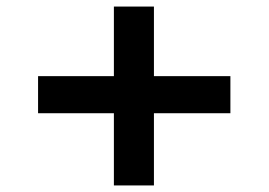

<svg xmlns="http://www.w3.org/2000/svg" viewBox="-20 -577 819 585"><path d="M96 -232V-345H682V-232ZM327 -12V-557H449V-12Z"/></svg>

Font: Lexend Mega Medium
Style: Regular
Weight: 500
Version: Version 1.007